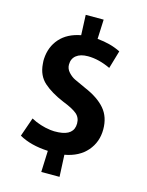

<svg xmlns="http://www.w3.org/2000/svg" viewBox="-135 -885 837 1096"><g transform="rotate(15 283.0 -337.0)"><path d="M498 -197Q498 -122 451.5 -68.5Q405 -15 321 0L327 129H219Q223 45 224 3Q121 -2 53 -41L92 -153Q145 -124 207 -116Q228 -113 255 -115Q345 -121 345 -191Q345 -226 320 -247Q295 -268 236 -291Q162 -322 117.5 -361.5Q73 -401 68 -469Q66 -489 67 -499Q71 -571 114.5 -620Q158 -669 237 -684Q236 -704 234.5 -744Q233 -784 232 -803H338Q337 -784 335.5 -745.5Q334 -707 333 -688Q412 -681 471 -651L440 -545Q370 -578 306 -578Q262 -578 237.5 -558.5Q213 -539 213 -504Q213 -479 231 -459.5Q249 -440 268.5 -430.5Q288 -421 337 -399Q417 -365 457.5 -317.5Q498 -270 498 -197Z"/></g></svg>

Font: Repo
Style: Bold
Weight: 700
Designer: Stefan Peev
Foundry: Context Ltd
Version: Version 001.000